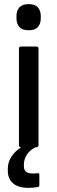

<svg xmlns="http://www.w3.org/2000/svg" viewBox="-20 -715 278 932"><path d="M82 0Q72 0 72 -11V-479Q72 -489 82 -489H156Q167 -489 167 -479V-11Q167 0 156 0ZM119 -568Q88 -568 74 -584Q60 -600 60 -626V-637Q60 -663 74 -679Q88 -695 119 -695Q150 -695 164 -679Q178 -663 178 -637V-626Q178 -600 164 -584Q150 -568 119 -568ZM119 197Q68 197 43 174.5Q18 152 18 115V104Q18 62 49.5 27.5Q81 -7 135 -24L154 -12V-1Q126 12 111 35Q96 58 96 83V92Q96 127 136 127Q143 127 149 127Q155 127 162 126Q171 124 171 133V183Q171 192 163 193Q151 195 140 196Q129 197 119 197Z"/></svg>

Font: Sofia Sans Medium
Style: Regular
Weight: 500
Designer: Botio Nikoltchev, Ani Petrova
Foundry: lettersoup
Version: Version 4.101; ttfautohint (v1.8.4.7-5d5b)